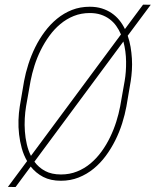

<svg xmlns="http://www.w3.org/2000/svg" viewBox="-20 -749 653 806"><path d="M510.7 -302.2Q504.4 -268.1 492.9 -231.4Q481.4 -194.8 464.1 -160.2Q446.8 -125.5 424.1 -94.7Q401.4 -64 373 -40.8Q344.7 -17.6 310.3 -3.9Q275.9 9.8 235.8 9.8Q192.4 9.8 161.4 -6.3Q130.4 -22.5 108.9 -49.8L45.4 36.1L13.2 35.6L93.8 -72.8Q79.6 -97.2 71.5 -126Q63.5 -154.8 60.1 -184.8Q56.6 -214.8 57.6 -244.9Q58.6 -274.9 63 -302.2L81.1 -408.7Q87.4 -442.9 99.1 -479.5Q110.8 -516.1 127.9 -550.8Q145 -585.4 168 -616.2Q190.9 -647 219.5 -670.4Q248 -693.8 282.2 -707.3Q316.4 -720.7 356.9 -720.7Q384.8 -720.7 407.5 -713.6Q430.2 -706.5 448.5 -694.1Q466.8 -681.6 480.7 -664.6Q494.6 -647.5 504.4 -627L580.6 -729.5L612.8 -729L516.1 -599.1Q523.9 -576.7 528.1 -552.2Q532.2 -527.8 533.7 -503.4Q535.2 -479 533.7 -454.8Q532.2 -430.7 528.8 -408.7ZM89.4 -302.2Q85.4 -278.3 84 -251.5Q82.5 -224.6 84.5 -197.3Q86.4 -169.9 92.5 -143.6Q98.6 -117.2 109.9 -94.7L487.8 -604.5Q479.5 -624 467.8 -640.4Q456.1 -656.7 439.9 -668.7Q423.8 -680.7 403.3 -687.5Q382.8 -694.3 356.9 -694.3Q320.8 -694.3 289.8 -681.9Q258.8 -669.4 233.2 -647.9Q207.5 -626.5 187 -598.1Q166.5 -569.8 150.9 -538.3Q135.3 -506.8 124.8 -473.6Q114.3 -440.4 108.4 -409.7ZM503.4 -409.7Q509.8 -446.8 509.3 -490.5Q508.8 -534.2 498 -574.7L124.5 -70.3Q142.1 -45.9 169.4 -31.2Q196.8 -16.6 235.8 -16.6Q272.5 -16.6 303.5 -29.1Q334.5 -41.5 360.1 -63Q385.7 -84.5 406.2 -112.8Q426.8 -141.1 442.1 -172.9Q457.5 -204.6 468 -237.8Q478.5 -271 484.4 -302.2Z"/></svg>

Font: TypoPRO Roboto Mono
Style: Italic
Weight: 250
Designer: Google
Version: Version 2.000986; 2015; ttfautohint (v1.3)